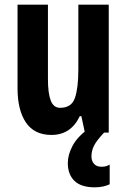

<svg xmlns="http://www.w3.org/2000/svg" viewBox="-20 -567 541 821"><path d="M445 -547V0H343L328 -70H321Q283 10 200 10Q127 10 91 -43Q55 -96 55 -190V-547H185V-229Q185 -168 197 -137Q209 -106 237 -106Q286 -106 300.5 -148.5Q315 -191 315 -269V-547ZM371 102Q371 121 382 133.5Q393 146 413 146Q426 146 434 143.5Q442 141 449 137V221Q439 226 422.5 230Q406 234 385 234Q327 234 298.5 206.5Q270 179 270 130Q270 95 290 57Q310 19 356 -15L425 0Q393 34 382 56Q371 78 371 102Z"/></svg>

Font: Noto Sans Thai ExtCond
Style: Bold
Weight: 700
Width: 2
Designer: Monotype Design Team
Foundry: Monotype Imaging Inc.
Version: Version 2.002; ttfautohint (v1.8.4.7-5d5b)